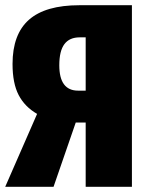

<svg xmlns="http://www.w3.org/2000/svg" viewBox="-27 -715 562 735"><path d="M478 -695V0H301V-246H263L178 0H-7L115 -279Q68 -306 44.5 -351Q21 -396 21 -470Q21 -584 84 -639.5Q147 -695 277 -695ZM301 -368V-572H278Q239 -572 219.5 -546Q200 -520 200 -465Q200 -368 272 -368Z"/></svg>

Font: Fira Sans Compressed ExtraBold
Style: Regular
Weight: 800
Width: 1
Designer: bBox Type GmbH & Carrois Corporate GbR & Edenspiekermann AG
Foundry: bBox Type GmbH & Carrois Corporate GbR & Edenspiekermann AG
Version: Version 4.301